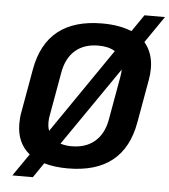

<svg xmlns="http://www.w3.org/2000/svg" viewBox="-57 -821 832 943"><g transform="rotate(5 359.0 -350.0)"><path d="M628 -639Q671 -588 671 -513Q671 -482 666 -457L628 -243Q583 12 307 12Q240 12 190 -3L140 70H39L115 -40Q51 -92 51 -186Q51 -218 56 -243L94 -457Q139 -712 415 -712Q499 -712 560 -687L617 -770H718ZM193 -206Q193 -181 200 -164L487 -582Q456 -602 405 -602Q335 -602 291.5 -564.5Q248 -527 235 -457L197 -243Q193 -226 193 -206ZM529 -495 261 -106Q287 -98 316 -98Q386 -98 430 -135.5Q474 -173 487 -243L525 -457Q529 -483 529 -495Z"/></g></svg>

Font: KoHo
Style: Bold Italic
Weight: 700
Italic angle: -10°
Version: Version 1.000; ttfautohint (v1.6)